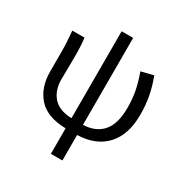

<svg xmlns="http://www.w3.org/2000/svg" viewBox="-199 -855 1168 1213"><g transform="rotate(30 384.5 -248.0)"><path d="M569 -535 658 -557Q683 -489 694.5 -428.5Q706 -368 706 -297Q706 -151 632 -71Q558 9 424 13V199H340V13Q203 10 139.5 -62Q76 -134 76 -249V-394Q76 -460 68 -543H157Q164 -488 164 -416Q164 -366 163 -308Q162 -266 162 -243Q162 -162 205.5 -113Q249 -64 340 -61V-695H424V-61Q515 -64 564.5 -120.5Q614 -177 614 -295Q614 -356 604 -410.5Q594 -465 569 -535Z"/></g></svg>

Font: Noto Sans CJK KR Regular (TTF)
Style: Regular
Weight: 400
Designer: Ryoko NISHIZUKA 西塚涼子 (kana & ideographs); Paul D. Hunt (Latin, Greek & Cyrillic); Wenlong ZHANG 张文龙 (bopomofo); Sandoll 
Foundry: Adobe Systems Incorporated
Version: Version 1.004;PS 1.004;hotconv 1.0.82;makeotf.lib2.5.63406